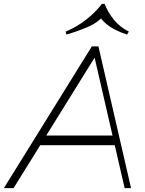

<svg xmlns="http://www.w3.org/2000/svg" viewBox="-73 -969 748 989"><path d="M-53 0 400 -730H434L602 0H569L409 -695L423 -686L-3 0ZM114 -221 123 -271H532L523 -221ZM269 -791 265 -806Q324 -831 371 -868Q418 -905 452 -949H466Q483 -905 514 -867Q545 -829 591 -806L581 -791Q550 -801 522 -815Q494 -829 473 -847Q452 -865 440 -885L457 -884Q429 -851 375.5 -828.5Q322 -806 269 -791Z"/></svg>

Font: Savate ExtraLight
Style: Italic
Weight: 200
Italic angle: -11°
Designer: Max Esnée
Foundry: Plomb Type
Version: Version 2.000